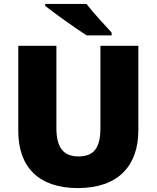

<svg xmlns="http://www.w3.org/2000/svg" viewBox="-20 -947 797 977"><path d="M420 -927H210V-917C258 -879 367 -801 421 -767H548V-781C515 -818 454 -882 420 -927ZM684 -284V-714H491V-296C491 -194 458 -151 379 -151C305 -151 267 -194 267 -295V-714H73V-280C73 -95 179 10 376 10C582 10 684 -104 684 -284Z"/></svg>

Font: Noto Sans Canadian Aboriginal Black
Style: Regular
Weight: 900
Designer: Monotype Design Team, Typotheque's Kevin King
Foundry: Monotype Imaging Inc.
Version: Version 2.004